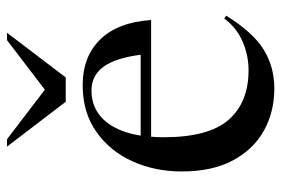

<svg xmlns="http://www.w3.org/2000/svg" viewBox="-144 -628 782 533"><g transform="rotate(-90 246.5 -361.0)"><path d="M277 -522Q356 -522 403.8 -473.5Q451.5 -425 458 -332H134Q132.5 -315.5 132.5 -297.5Q132.5 -172 181 -116.8Q229.5 -61.5 318.5 -61.5Q360 -61.5 398.5 -78.2Q437 -95 462 -129L470 -123.5Q423.5 -49 375.8 -19.5Q328 10 267.5 10Q202.5 10 150.2 -19.2Q98 -48.5 67.8 -105.8Q37.5 -163 37.5 -247Q37.5 -321.5 65.8 -384Q94 -446.5 147.8 -484.2Q201.5 -522 277 -522ZM262 -497.5Q212 -497.5 179.8 -462Q147.5 -426.5 137 -361H361.5Q352.5 -431 328.2 -464.2Q304 -497.5 262 -497.5ZM422.5 -732 298.5 -569H231L106.5 -732H127L264.5 -627L402 -732Z"/></g></svg>

Font: Newsreader 72pt
Style: Regular
Weight: 400
Designer: Hugues Gentile
Foundry: Production Type
Version: Version 1.003; ttfautohint (v1.8.3)